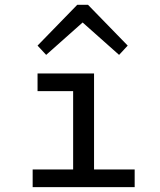

<svg xmlns="http://www.w3.org/2000/svg" viewBox="-20 -766 654 786"><path d="M279.4 -465.3H365V0H279.4ZM133.7 -465.3H322.7V-393H133.7ZM113.7 -72.3H531.3V0H113.7ZM133.7 -579.3 296.2 -746.3H326.9L330 -684.4L169 -541.3ZM502.8 -579.3 467.5 -541.3 306.5 -684.4 309.5 -746.3H340.3Z"/></svg>

Font: Intel One Mono Light
Style: Regular
Weight: 300
Monospace: yes
Designer: Fred Shallcrass
Foundry: Frere-Jones Type LLC
Version: Version 1.004